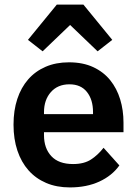

<svg xmlns="http://www.w3.org/2000/svg" viewBox="-20 -806 598 838"><path d="M344 -786 470 -632 406 -582 286 -697 166 -582 102 -632 228 -786ZM285 12Q227 12 181.5 -7.5Q136 -27 104.5 -62.5Q73 -98 56 -148.5Q39 -199 39 -262Q39 -324 55.5 -374Q72 -424 103 -459.5Q134 -495 179 -514.5Q224 -534 281 -534Q342 -534 387 -513Q432 -492 461 -456Q490 -420 504.5 -372.5Q519 -325 519 -271V-229H172V-216Q172 -159 204 -124.5Q236 -90 299 -90Q347 -90 377.5 -110Q408 -130 432 -161L501 -84Q469 -39 413.5 -13.5Q358 12 285 12ZM283 -438Q232 -438 202 -404Q172 -370 172 -316V-308H386V-317Q386 -371 359.5 -404.5Q333 -438 283 -438Z"/></svg>

Font: IBM Plex Sans Arabic SemiBold
Style: Regular
Weight: 600
Designer: Mike Abbink, Paul van der Laan, Pieter van Rosmalen, Wael Morcos, Khajak Apelian
Foundry: Bold Monday
Version: Version 1.1